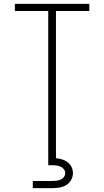

<svg xmlns="http://www.w3.org/2000/svg" viewBox="-20 -755 540 995"><path d="M230 0V-698H57V-735H443V-698H270V0ZM150 220V183H250Q261 183 272 181.5Q283 180 293.5 176Q304 172 311 162.5Q318 153 318 142Q318 131 311 122Q304 113 293.5 108.5Q283 104 272 102.5Q261 101 250 101H230V0H270V65Q286 66 302 71Q318 76 331 86Q344 96 351 111Q358 126 358 142Q358 161 348.5 178Q339 195 322.5 204.5Q306 214 287.5 217Q269 220 250 220Z"/></svg>

Font: Zed Sans Extralight
Style: Regular
Weight: 200
Designer: Belleve Invis
Foundry: Belleve Invis
Version: Version 1.0.0; ttfautohint (v1.8.4)